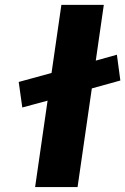

<svg xmlns="http://www.w3.org/2000/svg" viewBox="-20 -762 510 782"><path d="M56.2 -428.2 189.9 -464.8 230 -742.2H402.8L370.1 -515.1L456.1 -539.1L470.2 -434.1L354 -401.9L295.9 0H123L173.8 -352.1L70.8 -324.2Z"/></svg>

Font: Trueno
Style: Bold Italic
Weight: 700
Designer: Julieta Ulanovsky
Foundry: Julieta Ulanovsky
Version: Version 3.001b | FøM Fix